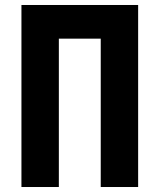

<svg xmlns="http://www.w3.org/2000/svg" viewBox="-20 -750 640 770"><path d="M66 0V-730H534V0H384V-595H216V0Z"/></svg>

Font: JetBrains Mono NL ExtraBold
Style: Regular
Weight: 800
Designer: Philipp Nurullin, Konstantin Bulenkov
Foundry: JetBrains
Version: Version 2.304; ttfautohint (v1.8.4.7-5d5b)